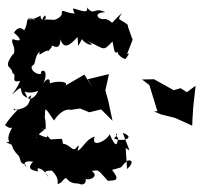

<svg xmlns="http://www.w3.org/2000/svg" viewBox="-38 -820 896 860"><g transform="rotate(90 410.0 -390.0)"><path d="M41 -276C37 -224 10 -216 53 -219C10 -223 57 -232 69 -185C64 -134 76 -121 49 -143C66 -160 81 -121 50 -124C87 -58 48 -49 69 -104C55 -43 73 -77 116 -50C79 -17 159 10 126 -4C164 -49 166 -29 155 1C174 13 191 -21 235 2C244 -11 212 -11 224 1C289 48 273 4 308 2C314 -23 357 19 341 -38C312 -34 334 -48 404 4C340 -65 399 -11 418 -65C363 -41 412 -48 387 -113C439 -91 424 -45 407 -83C440 -69 462 -79 474 -6C452 9 488 -31 472 -12C462 -39 484 -1 541 36C527 48 575 7 540 -3C625 49 610 -7 618 31C635 -19 625 26 681 -28C715 -37 713 -41 716 -55C747 -74 694 -18 704 -90C733 -64 742 -77 748 -114C722 -97 733 -139 775 -160C752 -143 745 -133 744 -174C793 -225 818 -180 797 -216C752 -254 802 -225 802 -293C818 -327 782 -331 776 -323C795 -326 774 -394 746 -353C743 -382 732 -375 790 -425C787 -456 792 -484 741 -444C723 -506 739 -468 700 -512C693 -534 711 -542 737 -511L643 -505L654 -522L575 -492C598 -555 618 -486 600 -453C570 -485 574 -445 598 -471C633 -467 643 -460 581 -433C610 -422 647 -347 592 -366C602 -328 645 -313 656 -289C656 -289 617 -303 639 -286C671 -266 609 -253 627 -201C645 -203 645 -235 602 -219C603 -150 612 -178 587 -153C600 -156 598 -148 572 -95C605 -128 614 -69 561 -141C530 -71 561 -132 559 -146C499 -152 469 -124 504 -143C456 -144 459 -142 520 -184C495 -200 465 -228 472 -260L466 -301L483 -342L470 -395L521 -446L432 -427L385 -414L312 -430L335 -335L373 -357L314 -320L363 -236C338 -252 344 -166 360 -157C370 -171 299 -171 360 -131C329 -154 281 -150 302 -125C325 -136 304 -74 275 -85C267 -109 223 -90 206 -131C179 -133 217 -115 225 -119C183 -185 232 -138 191 -174C167 -167 223 -210 156 -213C203 -228 184 -254 146 -289C190 -295 200 -285 155 -309C185 -328 190 -382 163 -331C200 -416 213 -400 166 -446C222 -458 233 -452 187 -491C201 -451 232 -469 245 -503C208 -532 221 -515 230 -497L223 -511L158 -536L94 -513C92 -497 126 -523 91 -514C58 -474 77 -465 38 -488C102 -419 81 -464 65 -415C72 -379 35 -356 35 -414C8 -361 55 -366 13 -331C57 -345 2 -257 24 -270ZM393 -779 375 -751 384 -720 335 -632 336 -578 361 -611 478 -647 479 -632 492 -662 508 -726 543 -803 517 -804 466 -807 364 -818Z"/></g></svg>

Font: Asimov Aggro
Style: Medium
Weight: 500
Designer: Google
Version: Version 2.000980; 2014